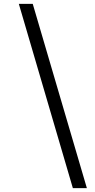

<svg xmlns="http://www.w3.org/2000/svg" viewBox="-20 -803 497 1000"><path d="M359.5 177 78 -783H150.5L432.5 177Z"/></svg>

Font: Merriweather 72pt
Style: Bold Italic
Weight: 700
Italic angle: -7.8°
Version: Version 2.101